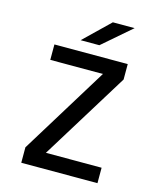

<svg xmlns="http://www.w3.org/2000/svg" viewBox="-131 -1001 912 1094"><g transform="rotate(15 325.0 -454.0)"><path d="M100 0V-91L418.5 -609H108V-700H540.5V-609L221 -91H549.5V0ZM356.5 -762H246L397 -908H525.5Z"/></g></svg>

Font: Trispace Thin Medium
Style: Regular
Weight: 500
Version: Version 1.210